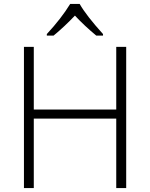

<svg xmlns="http://www.w3.org/2000/svg" viewBox="-20 -951 759 971"><path d="M618.2 0H567.9V-351.1H150.9V0H101.1V-713.9H150.9V-397H567.9V-713.9H618.2ZM501 -771H466.8Q407.2 -820.3 358.9 -872.1Q306.2 -816.4 251 -771H216.8V-778.8Q290.5 -858.4 335 -931.2H382.8Q416 -872.6 501 -778.8Z"/></svg>

Font: OpenSans-Light
Style: Regular
Weight: 300
Foundry: Ascender Corporation
Version: Version 1.10